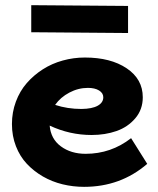

<svg xmlns="http://www.w3.org/2000/svg" viewBox="-20 -704 609 738"><path d="M472.2 -681.2V-577.1L100.1 -580.1V-684.1ZM483.9 -172.9 545.9 -74.2Q443.4 14.2 303.2 14.2Q260.7 14.2 220.5 4.4Q180.2 -5.4 145 -25.6Q109.9 -45.9 83.3 -74.2Q56.6 -102.5 41.3 -141.8Q25.9 -181.2 25.9 -227.1Q25.9 -272.5 41 -313.2Q56.2 -354 82.8 -384.5Q109.4 -415 144.5 -437.5Q179.7 -460 221.2 -471.4Q262.7 -482.9 306.2 -482.9Q405.3 -482.9 467 -441.4Q528.8 -399.9 528.8 -330.1Q528.8 -283.2 500.2 -249.5Q471.7 -215.8 428 -200.4Q384.3 -185.1 332 -185.1Q248 -185.1 170.9 -221.2Q175.3 -169.9 214.1 -141.4Q252.9 -112.8 309.1 -112.8Q406.7 -112.8 483.9 -172.9ZM317.9 -366.2Q280.8 -366.2 246.6 -348.1Q212.4 -330.1 191.9 -300.8Q239.3 -285.2 293 -285.2Q334 -285.6 355.5 -297.6Q377 -309.6 377 -330.1Q377 -346.2 360.8 -356.2Q344.7 -366.2 317.9 -366.2Z"/></svg>

Font: BioRhyme ExtraBold
Style: Regular
Weight: 800
Designer: Aoife Mooney
Foundry: Aoife Mooney Type
Version: Version 1.500;PS 001.500;hotconv 1.0.88;makeotf.lib2.5.64775